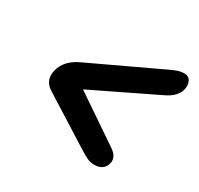

<svg xmlns="http://www.w3.org/2000/svg" viewBox="-116 -738 818 791"><g transform="rotate(30 293.0 -342.0)"><path d="M471 -125.5Q461 -86.5 415.5 -86.5Q396 -86.5 377.5 -96Q359 -105.5 334 -121.5L111 -262Q67 -289.5 80.5 -342.5Q94.5 -394.5 154 -423L452.5 -563.5Q485.5 -579.5 508 -589Q530.5 -598.5 550 -598.5Q572 -598.5 580.8 -580Q589.5 -561.5 582.5 -537.5Q578 -521.5 563.2 -506.2Q548.5 -491 521 -478L221 -332.5L442 -182.5Q462 -169 468.5 -154.5Q475 -140 471 -125.5Z"/></g></svg>

Font: Fraunces 9pt SuperSoft
Style: Bold Italic
Weight: 700
Italic angle: -16°
Version: Version 1.000;[b76b70a41]